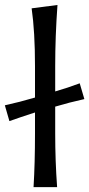

<svg xmlns="http://www.w3.org/2000/svg" viewBox="-33 -764 365 784"><path d="M192.4 -328.6V-219.2Q192.4 -107.4 200.2 0H104Q109.9 -98.1 109.9 -219.2V-304.7Q47.9 -284.7 5.4 -269.5L-13.2 -334Q47.4 -347.2 109.9 -365.7V-493.7Q109.9 -634.3 96.2 -730L201.7 -743.7Q192.4 -615.2 192.4 -493.7V-390.6Q244.6 -405.8 292.5 -423.8L311.5 -359.4Q249.5 -345.7 192.4 -328.6Z"/></svg>

Font: Commissioner Flair
Style: Regular
Weight: 400
Designer: Kostas Bartsokas
Foundry: Kostas Bartsokas
Version: Version 1.000